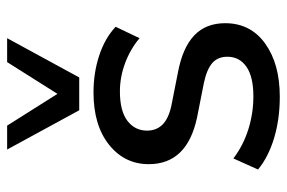

<svg xmlns="http://www.w3.org/2000/svg" viewBox="-153 -642 804 538"><g transform="rotate(-90 249.0 -373.0)"><path d="M247 9Q184 9 131 -7Q78 -23 43 -52L74 -121Q111 -93 156 -79Q201 -65 248 -65Q303 -65 331 -84.5Q359 -104 359 -138Q359 -165 341 -180.5Q323 -196 284 -204L188 -223Q58 -251 58 -358Q58 -426 112.5 -469.5Q167 -513 259 -513Q314 -513 362.5 -497Q411 -481 443 -451L411 -384Q380 -410 341 -424.5Q302 -439 262 -439Q207 -439 179.5 -418Q152 -397 152 -363Q152 -337 168.5 -320Q185 -303 221 -295L317 -276Q385 -263 419 -230.5Q453 -198 453 -144Q453 -73 396 -32Q339 9 247 9ZM209 -553 99 -755H166L255 -614L344 -755H411L301 -553Z"/></g></svg>

Font: Mulish SemiBold
Style: Regular
Weight: 600
Designer: Vernon Adams
Foundry: Vernon Adams
Version: Version 3.603; ttfautohint (v1.8.3)